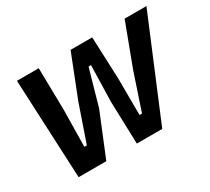

<svg xmlns="http://www.w3.org/2000/svg" viewBox="-108 -700 957 877"><g transform="rotate(-30 370.5 -261.0)"><path d="M58 -522H173L177 -301L174 -107H187L254 -301L341 -522H455L464 -301L465 -107H478L543 -301L626 -522H741L523 0H389L382 -226L387 -415H374L320 -225L228 0H82Z"/></g></svg>

Font: IBM Plex Sans Cond SmBld
Style: Italic
Weight: 600
Width: 3
Italic angle: -11°
Designer: Mike Abbink, Paul van der Laan, Pieter van Rosmalen
Foundry: Bold Monday
Version: Version 1.3